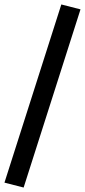

<svg xmlns="http://www.w3.org/2000/svg" viewBox="-34 -775 381 861"><path d="M72 66 -14 44 241 -755 327 -733Z"/></svg>

Font: Nunito Sans 6pt SemiBold
Style: Regular
Weight: 600
Version: Version 3.101;gftools[0.9.27]